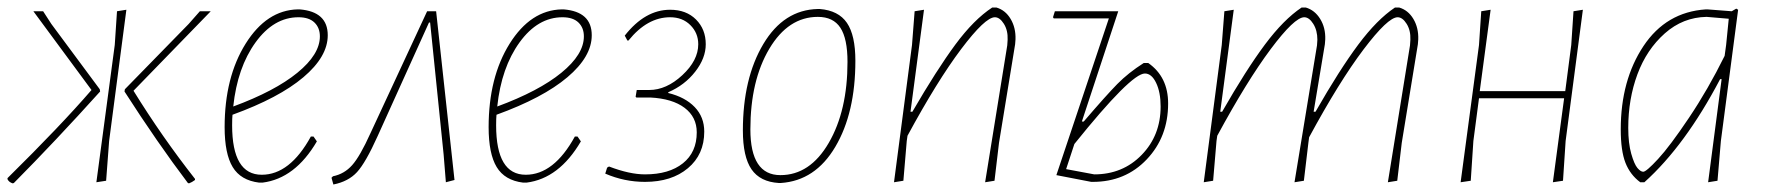

<svg xmlns="http://www.w3.org/2000/svg" viewBox="-25 -482 4713 512"><path d="M232 4 281 -362 287 -452 312 -456 266 -106 258 0ZM9 7Q-1 4 -5 -4V-7Q137 -147 219 -242L64 -452H90L112 -418L241 -244L242 -238Q123 -106 12 6ZM479 7 476 6Q395 -101 307 -238L308 -244L478 -418L508 -452H537L331 -240Q407 -117 495 -5V-2Q487 4 479 7Z M820 -105Q762 -6 675 5H666Q617 -1 595.5 -36.5Q574 -72 574 -143Q574 -276 630 -365.5Q686 -455 769 -457H774Q849 -451 849 -388Q849 -331 784 -276Q719 -221 595 -176Q594 -167 594 -148Q594 -16 673 -16Q748 -16 804 -118H811ZM771 -436Q705 -436 656.5 -369Q608 -302 597 -198Q708 -239 768 -288Q828 -337 828 -385Q828 -408 813.5 -422Q799 -436 771 -436Z M1114 -452H1138L1187 -2L1164 4L1158 -70L1122 -422H1119L982 -119Q950 -48 927 -23Q904 2 864 10L859 -8L863 -12Q893 -18 914 -41.5Q935 -65 963 -127Z M1524 -105Q1466 -6 1379 5H1370Q1321 -1 1299.5 -36.5Q1278 -72 1278 -143Q1278 -276 1334 -365.5Q1390 -455 1473 -457H1478Q1553 -451 1553 -388Q1553 -331 1488 -276Q1423 -221 1299 -176Q1298 -167 1298 -148Q1298 -16 1377 -16Q1452 -16 1508 -118H1515ZM1475 -436Q1409 -436 1360.5 -369Q1312 -302 1301 -198Q1412 -239 1472 -288Q1532 -337 1532 -385Q1532 -408 1517.5 -422Q1503 -436 1475 -436Z M1695 3Q1640 3 1589 -19L1594 -35L1599 -38Q1654 -17 1695 -17Q1759 -17 1796 -46.5Q1833 -76 1833 -129Q1833 -170 1800.5 -194.5Q1768 -219 1709 -222H1672L1670 -224L1673 -242H1706Q1752 -242 1794.5 -281.5Q1837 -321 1837 -364Q1837 -394 1816 -415Q1795 -436 1762 -436Q1701 -436 1651 -374H1648L1641 -387Q1695 -456 1762 -456Q1805 -456 1831 -430Q1857 -404 1857 -364Q1857 -327 1829 -291Q1801 -255 1757 -236V-234Q1802 -223 1827.5 -196.5Q1853 -170 1853 -131Q1853 -70 1809.5 -33.5Q1766 3 1695 3Z M2156 -458H2161Q2211 -454 2233.5 -421Q2256 -388 2256 -320Q2256 -181 2202.5 -90.5Q2149 0 2057 6H2052Q2002 3 1979 -30.5Q1956 -64 1956 -134Q1956 -273 2010.5 -364.5Q2065 -456 2156 -458ZM2156 -437Q2077 -437 2026.5 -352Q1976 -267 1976 -137Q1976 -15 2056 -15Q2135 -15 2185 -101Q2235 -187 2235 -317Q2235 -379 2216 -408Q2197 -437 2156 -437Z M2359 4 2407 -362 2414 -452 2439 -456 2403 -184H2408Q2473 -296 2522.5 -363Q2572 -430 2621 -462H2632Q2656 -455 2670 -431.5Q2684 -408 2683 -377L2682 -364L2639 -101L2627 0L2602 4L2661 -361L2662 -376Q2663 -401 2652 -418.5Q2641 -436 2628 -436Q2602 -436 2538 -351Q2474 -266 2395 -120L2393 -106L2384 0Z M2792 -15 2932 -433H2785L2783 -436L2788 -452H2957L2860 -158H2865Q2925 -228 2954.5 -258Q2984 -288 3025 -314H3037Q3090 -277 3090 -206Q3090 -117 3033 -57Q2976 3 2889 3H2885ZM3028 -286Q2991 -286 2840 -98L2818 -31L2893 -17Q2969 -17 3019.5 -69Q3070 -121 3070 -198Q3070 -236 3058 -261Q3046 -286 3028 -286Z M3265 -456 3229 -184H3234Q3298 -296 3348 -363Q3398 -430 3446 -462H3457Q3481 -455 3495.5 -431.5Q3510 -408 3509 -377L3508 -364L3478 -184H3483Q3547 -296 3597 -363Q3647 -430 3695 -462H3706Q3730 -455 3744 -431.5Q3758 -408 3757 -377L3756 -364L3713 -101L3701 0L3676 4L3735 -361L3736 -376Q3737 -401 3726 -418.5Q3715 -436 3702 -436Q3676 -436 3611 -350Q3546 -264 3466 -116L3464 -101L3452 0L3427 4L3487 -361L3488 -376Q3488 -401 3477 -418.5Q3466 -436 3453 -436Q3427 -436 3363.5 -351Q3300 -266 3221 -120L3219 -106L3210 0L3185 4L3233 -362L3240 -452Z M3950 -456 3921 -239H4149L4165 -362L4171 -452L4196 -456L4150 -106L4143 0L4116 4L4146 -220H3919L3904 -106L3897 0L3870 4L3919 -362L3925 -452Z M4524 -457H4528L4593 -452L4605 -459L4610 -456L4564 -106L4555 0L4530 4L4566 -271H4562Q4469 -94 4360 4H4349Q4322 -16 4309.5 -48Q4297 -80 4297 -137Q4297 -268 4357.5 -359Q4418 -450 4524 -457ZM4317 -141Q4317 -100 4325 -72Q4333 -44 4341.5 -34Q4350 -24 4357 -24Q4365 -24 4396.5 -58Q4428 -92 4479 -168Q4530 -244 4574 -333L4578 -362L4585 -432L4526 -437Q4463 -436 4414.5 -393Q4366 -350 4341.5 -284Q4317 -218 4317 -141Z"/></svg>

Font: Alegreya Sans SC Thin
Style: Italic
Weight: 100
Italic angle: -7°
Designer: Juan Pablo del Peral
Foundry: Huerta Tipografica
Version: Version 2.007